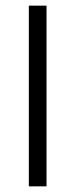

<svg xmlns="http://www.w3.org/2000/svg" viewBox="-20 -659 266 679"><path d="M144.5 0H82V-639H144.5Z"/></svg>

Font: Anek Latin Light
Style: Regular
Weight: 300
Designer: Yesha Goshar
Foundry: Ek Type
Version: Version 1.003